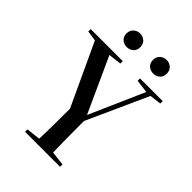

<svg xmlns="http://www.w3.org/2000/svg" viewBox="-239 -956 1071 1071"><g transform="rotate(45 296.0 -421.0)"><path d="M158 0V-19L270 -32H322L434 -19V0ZM240 0Q242 -39 242.5 -72.5Q243 -106 243.5 -139.5Q244 -173 244 -210.5Q244 -248 244 -295H348Q348 -248 348 -210.5Q348 -173 348.5 -139.5Q349 -106 349.5 -72.5Q350 -39 351 0ZM275 -202 60 -664H175L341 -300H332L334 -306L492 -664H524L315 -202ZM12 -645V-664H265V-645L157 -632H102ZM401 -645V-664H580V-645L502 -635H482ZM224 -735Q203 -735 186.5 -749Q170 -763 170 -788Q170 -813 186.5 -827.5Q203 -842 224 -842Q247 -842 263 -827.5Q279 -813 279 -788Q279 -763 263 -749Q247 -735 224 -735ZM434 -735Q411 -735 395 -749Q379 -763 379 -788Q379 -813 395 -827.5Q411 -842 434 -842Q456 -842 472 -827.5Q488 -813 488 -788Q488 -763 472 -749Q456 -735 434 -735Z"/></g></svg>

Font: Source Serif 4 60pt SemiBold
Style: Regular
Weight: 600
Version: Version 4.004;hotconv 1.0.116;makeotfexe 2.5.65601